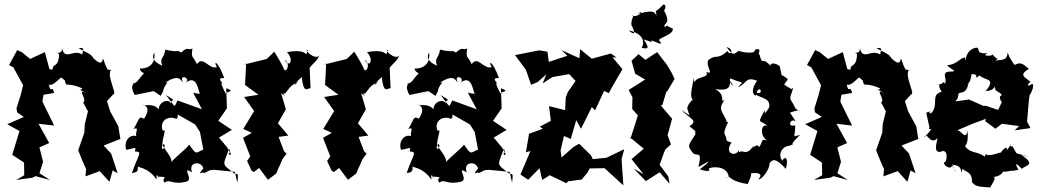

<svg xmlns="http://www.w3.org/2000/svg" viewBox="-20 -778 4599 847"><path d="M266 -423C273 -388 272 -420 343 -388C333 -370 301 -403 367 -363C309 -397 369 -338 347 -326L368 -287L354 -230L351 -172L356 -204L325 -115C336 -87 347 -59 360 -32L357 0L420 -23L463 24L477 -26L499 -14L470 -101L437 -136L511 -165L502 -221L466 -287L452 -332L477 -359C476 -365 464 -347 483 -364C491 -375 453 -441 468 -467C487 -465 420 -485 467 -451C440 -492 440 -512 434 -520C428 -469 378 -545 403 -507C377 -544 385 -534 327 -565C367 -576 332 -530 346 -535C305 -567 268 -506 253 -566C258 -533 214 -552 241 -540C238 -475 213 -502 212 -471C178 -470 169 -514 206 -443L178 -548L113 -518L76 -548L56 -557L20 -491L39 -481L82 -402L71 -358L53 -301L55 -283L85 -262L12 -230L66 -200L34 -95L86 -61L87 -5L51 16L123 6L137 -1L200 16L154 -14L170 -64L154 -128L197 -147L150 -232L219 -224L167 -330L172 -360L219 -368C209 -408 205 -361 195 -405C214 -395 244 -436 251 -436Z M982 -128 946 -171 1003 -205 943 -245 981 -300 978 -389C1015 -374 992 -378 975 -366C957 -402 945 -432 977 -394C941 -431 945 -433 969 -434C940 -514 919 -510 937 -482C901 -470 876 -535 849 -495C831 -533 822 -519 829 -564C806 -553 813 -577 779 -546C758 -561 773 -544 709 -559C705 -520 682 -525 696 -488C658 -505 647 -524 661 -546C669 -479 611 -474 597 -476C600 -449 651 -445 625 -465C576 -415 594 -418 562 -407C583 -407 546 -412 574 -359L658 -376L689 -355L700 -376C702 -404 736 -424 706 -411C774 -458 778 -418 787 -415C767 -456 828 -433 796 -411C849 -453 853 -381 862 -364C818 -368 834 -379 835 -363L871 -296L763 -335C746 -301 758 -300 712 -359C766 -325 735 -347 734 -322C721 -350 656 -320 689 -263C685 -336 613 -306 611 -317C659 -301 602 -236 614 -255C590 -270 592 -243 569 -209C603 -223 564 -179 589 -173C559 -194 523 -159 537 -117C575 -123 582 -135 575 -110C611 -108 591 -99 562 -15C607 -17 575 -53 596 -40C650 -26 666 11 671 14C667 -36 688 30 675 1C738 4 684 5 707 28C727 8 740 41 806 22C833 9 777 -47 827 -18C809 -66 869 -69 877 -35C844 5 877 -26 880 -14L906 -27L923 -29L1016 -20L1027 28C1034 -27 1026 -2 1011 -15C955 -58 964 -47 991 -122C1012 -70 975 -106 996 -104ZM698 -159C712 -218 706 -201 699 -201C686 -223 698 -264 745 -258C760 -251 765 -253 764 -273L841 -229L862 -196L877 -118C842 -105 849 -90 815 -140C804 -123 749 -81 732 -59C751 -73 700 -125 697 -139C714 -152 704 -110 694 -124Z M1331 -538C1330 -539 1318 -562 1246 -548C1278 -514 1257 -475 1235 -515C1267 -494 1238 -447 1231 -478L1214 -510L1190 -550L1157 -518L1056 -493L1066 -498L1065 -480L1061 -403L1120 -360L1057 -350L1101 -288L1053 -209L1091 -192L1052 -170L1084 -88L1070 -68L1090 -25L1100 -19L1123 -37L1162 15L1198 -12L1226 -75L1244 -100L1233 -111L1209 -174L1252 -180L1206 -234L1241 -296L1215 -385C1196 -373 1259 -342 1227 -366C1249 -359 1242 -394 1294 -416C1257 -380 1295 -425 1311 -438C1320 -362 1334 -389 1350 -389L1346 -480L1378 -514L1390 -534C1371 -509 1317 -561 1338 -557Z M1684 -538C1683 -539 1671 -562 1599 -548C1631 -514 1610 -475 1588 -515C1620 -494 1591 -447 1584 -478L1567 -510L1543 -550L1510 -518L1409 -493L1419 -498L1418 -480L1414 -403L1473 -360L1410 -350L1454 -288L1406 -209L1444 -192L1405 -170L1437 -88L1423 -68L1443 -25L1453 -19L1476 -37L1515 15L1551 -12L1579 -75L1597 -100L1586 -111L1562 -174L1605 -180L1559 -234L1594 -296L1568 -385C1549 -373 1612 -342 1580 -366C1602 -359 1595 -394 1647 -416C1610 -380 1648 -425 1664 -438C1673 -362 1687 -389 1703 -389L1699 -480L1731 -514L1743 -534C1724 -509 1670 -561 1691 -557Z M2194 -128 2158 -171 2215 -205 2155 -245 2193 -300 2190 -389C2227 -374 2204 -378 2187 -366C2169 -402 2157 -432 2189 -394C2153 -431 2157 -433 2181 -434C2152 -514 2131 -510 2149 -482C2113 -470 2088 -535 2061 -495C2043 -533 2034 -519 2041 -564C2018 -553 2025 -577 1991 -546C1970 -561 1985 -544 1921 -559C1917 -520 1894 -525 1908 -488C1870 -505 1859 -524 1873 -546C1881 -479 1823 -474 1809 -476C1812 -449 1863 -445 1837 -465C1788 -415 1806 -418 1774 -407C1795 -407 1758 -412 1786 -359L1870 -376L1901 -355L1912 -376C1914 -404 1948 -424 1918 -411C1986 -458 1990 -418 1999 -415C1979 -456 2040 -433 2008 -411C2061 -453 2065 -381 2074 -364C2030 -368 2046 -379 2047 -363L2083 -296L1975 -335C1958 -301 1970 -300 1924 -359C1978 -325 1947 -347 1946 -322C1933 -350 1868 -320 1901 -263C1897 -336 1825 -306 1823 -317C1871 -301 1814 -236 1826 -255C1802 -270 1804 -243 1781 -209C1815 -223 1776 -179 1801 -173C1771 -194 1735 -159 1749 -117C1787 -123 1794 -135 1787 -110C1823 -108 1803 -99 1774 -15C1819 -17 1787 -53 1808 -40C1862 -26 1878 11 1883 14C1879 -36 1900 30 1887 1C1950 4 1896 5 1919 28C1939 8 1952 41 2018 22C2045 9 1989 -47 2039 -18C2021 -66 2081 -69 2089 -35C2056 5 2089 -26 2092 -14L2118 -27L2135 -29L2228 -20L2239 28C2246 -27 2238 -2 2223 -15C2167 -58 2176 -47 2203 -122C2224 -70 2187 -106 2208 -104ZM1910 -159C1924 -218 1918 -201 1911 -201C1898 -223 1910 -264 1957 -258C1972 -251 1977 -253 1976 -273L2053 -229L2074 -196L2089 -118C2054 -105 2061 -90 2027 -140C2016 -123 1961 -81 1944 -59C1963 -73 1912 -125 1909 -139C1926 -152 1916 -110 1906 -124Z M2453 -114 2468 -178 2498 -165 2522 -248 2543 -210 2591 -306 2605 -291 2645 -377 2666 -367 2679 -392 2726 -473 2682 -525 2700 -524 2675 -542 2591 -519 2539 -561 2536 -521 2457 -557 2483 -532 2401 -505 2395 -550 2359 -556 2252 -535 2300 -470 2323 -404 2352 -416 2390 -450 2374 -410 2417 -438 2491 -451 2519 -421 2485 -372 2476 -349 2473 -292 2402 -310 2410 -245 2361 -219 2375 -210 2314 -188 2300 -106 2320 -112 2276 -8 2310 15 2360 -36 2372 16 2405 -5 2478 30 2486 22 2546 14 2572 -17 2581 -35 2647 -36 2730 40 2722 -76 2734 -120 2655 -82 2595 -76 2587 -93 2535 -144 2509 -129 2457 -83Z M2928 0 2890 -51 2910 -107 2916 -120 2940 -141 2925 -182 2945 -254 2895 -313 2902 -315 2921 -379V-371L2956 -430L2944 -455L2923 -491L2879 -548L2827 -514L2797 -539L2766 -510L2782 -453L2826 -427L2753 -381L2770 -349L2769 -297L2794 -269L2761 -165L2758 -173L2820 -122L2766 -76L2819 -10L2776 -34L2829 21L2890 -18L2934 33ZM2857 -592C2835 -617 2918 -563 2890 -597C2874 -611 2952 -621 2948 -652C2919 -662 2926 -672 2914 -658C2899 -677 2947 -665 2908 -734C2887 -695 2935 -758 2906 -758C2853 -701 2878 -756 2875 -705C2871 -745 2818 -718 2794 -719C2832 -739 2788 -695 2769 -710C2785 -716 2754 -684 2770 -657C2757 -687 2803 -599 2754 -644C2832 -626 2819 -580 2811 -567C2842 -560 2845 -566 2820 -604Z M3022 -269 2984 -294C3029 -250 3060 -248 3022 -221C3062 -188 3042 -204 3048 -186C3017 -136 3011 -137 3033 -108C3050 -80 3081 -124 3061 -41C3121 -76 3118 -71 3067 -31C3125 -13 3106 -34 3106 -34C3120 -44 3188 -48 3195 2C3152 11 3186 4 3195 3C3199 -1 3205 23 3279 34C3277 33 3304 -14 3289 -12C3318 -19 3351 -13 3326 12C3331 21 3374 -21 3375 -58C3388 -74 3399 -85 3447 -33C3462 -92 3437 -86 3432 -69C3412 -89 3423 -131 3463 -135C3502 -152 3444 -122 3510 -183C3470 -172 3489 -172 3488 -225C3450 -215 3467 -259 3490 -243L3465 -281C3524 -304 3513 -275 3489 -300C3465 -354 3457 -326 3479 -388C3462 -397 3501 -365 3440 -404C3452 -436 3479 -417 3404 -462C3441 -422 3424 -457 3420 -486C3392 -508 3364 -497 3389 -476C3338 -541 3345 -479 3331 -537C3318 -537 3348 -570 3310 -559C3315 -535 3243 -550 3239 -554C3211 -533 3213 -536 3185 -570C3224 -561 3200 -527 3190 -553C3141 -510 3141 -542 3105 -513C3090 -489 3134 -444 3096 -461C3112 -429 3045 -448 3039 -403C3044 -407 3044 -398 3041 -435C3031 -380 3019 -345 3043 -332C3034 -390 3038 -319 3054 -349C3015 -331 3009 -298 3013 -295ZM3354 -269V-292C3320 -230 3329 -251 3367 -223C3328 -236 3336 -160 3372 -158C3330 -166 3351 -160 3329 -129C3314 -155 3294 -103 3308 -135C3289 -122 3294 -112 3269 -107C3225 -119 3244 -87 3239 -115C3225 -84 3173 -101 3207 -149C3186 -155 3168 -169 3186 -147C3186 -200 3159 -168 3192 -240C3150 -240 3139 -241 3172 -226L3186 -243C3171 -282 3143 -296 3177 -337C3152 -321 3187 -359 3134 -385C3207 -374 3196 -403 3203 -419C3232 -373 3188 -421 3203 -432C3260 -406 3264 -424 3234 -393C3279 -409 3265 -446 3329 -418C3328 -446 3278 -367 3315 -356C3326 -422 3361 -348 3307 -373C3314 -343 3378 -355 3374 -308C3365 -278 3319 -262 3364 -234Z M3786 -423C3793 -388 3792 -420 3863 -388C3853 -370 3821 -403 3887 -363C3829 -397 3889 -338 3867 -326L3888 -287L3874 -230L3871 -172L3876 -204L3845 -115C3856 -87 3867 -59 3880 -32L3877 0L3940 -23L3983 24L3997 -26L4019 -14L3990 -101L3957 -136L4031 -165L4022 -221L3986 -287L3972 -332L3997 -359C3996 -365 3984 -347 4003 -364C4011 -375 3973 -441 3988 -467C4007 -465 3940 -485 3987 -451C3960 -492 3960 -512 3954 -520C3948 -469 3898 -545 3923 -507C3897 -544 3905 -534 3847 -565C3887 -576 3852 -530 3866 -535C3825 -567 3788 -506 3773 -566C3778 -533 3734 -552 3761 -540C3758 -475 3733 -502 3732 -471C3698 -470 3689 -514 3726 -443L3698 -548L3633 -518L3596 -548L3576 -557L3540 -491L3559 -481L3602 -402L3591 -358L3573 -301L3575 -283L3605 -262L3532 -230L3586 -200L3554 -95L3606 -61L3607 -5L3571 16L3643 6L3657 -1L3720 16L3674 -14L3690 -64L3674 -128L3717 -147L3670 -232L3739 -224L3687 -330L3692 -360L3739 -368C3729 -408 3725 -361 3715 -405C3734 -395 3764 -436 3771 -436Z M4524 -85 4464 -102 4447 -132C4417 -132 4460 -161 4421 -115C4430 -151 4370 -87 4410 -102C4394 -114 4372 -92 4337 -94C4345 -70 4333 -117 4324 -87C4286 -116 4256 -95 4229 -147C4233 -120 4255 -138 4248 -202C4239 -151 4219 -213 4198 -201L4270 -232L4330 -254L4326 -244L4371 -210L4400 -232L4476 -222L4456 -203L4526 -213L4511 -241C4513 -267 4518 -340 4524 -372C4500 -321 4549 -389 4535 -408C4490 -383 4534 -430 4527 -414C4513 -435 4465 -443 4519 -474C4490 -498 4481 -512 4434 -478C4477 -488 4447 -487 4425 -546C4423 -501 4385 -520 4371 -508C4391 -536 4391 -496 4355 -542C4379 -530 4298 -527 4338 -544C4275 -536 4311 -573 4283 -567C4230 -555 4243 -485 4236 -525C4214 -521 4202 -494 4158 -490C4178 -470 4205 -463 4176 -462C4120 -465 4170 -416 4144 -409C4150 -445 4158 -407 4111 -403C4143 -409 4107 -415 4134 -373C4082 -361 4125 -313 4086 -277C4063 -292 4109 -292 4066 -281L4080 -217C4068 -193 4117 -236 4057 -171C4069 -204 4081 -133 4116 -169C4112 -146 4097 -105 4128 -108C4164 -126 4158 -72 4150 -64C4128 -58 4180 -16 4182 -56C4187 -23 4212 5 4179 -50C4247 -54 4205 24 4227 -34C4234 -18 4269 -26 4268 26C4282 41 4287 46 4348 49C4370 13 4377 -1 4352 4C4413 0 4398 -30 4412 -20C4474 -31 4418 -18 4473 -29C4453 -63 4465 -58 4488 -33C4500 -47 4556 -51 4485 -94ZM4399 -326 4383 -293 4330 -311H4318L4255 -339L4196 -331C4200 -347 4202 -323 4209 -366C4227 -374 4239 -364 4252 -406C4238 -404 4261 -403 4266 -451C4309 -452 4267 -421 4302 -445C4324 -421 4378 -436 4328 -376C4393 -380 4355 -431 4372 -380C4432 -342 4370 -374 4399 -327Z"/></svg>

Font: Asimov Aggro
Style: Condensed
Weight: 500
Designer: Google
Version: Version 2.000980; 2014